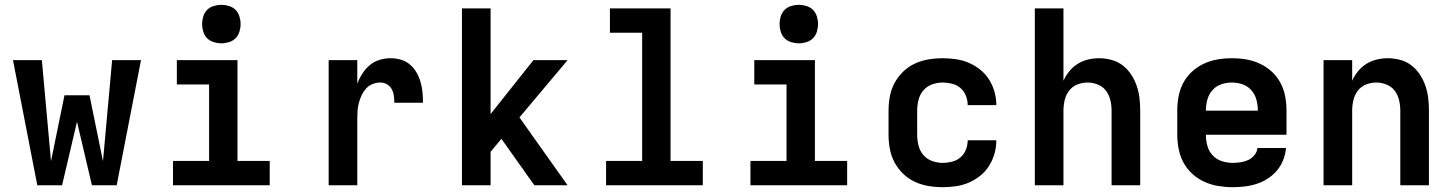

<svg xmlns="http://www.w3.org/2000/svg" viewBox="-20 -770 6040 798"><path d="M135 0 34 -520H154L192 -100L248 -374H352L408 -100L446 -520H566L465 0H362L300 -264L238 0Z M699 0V-101H849V-419H715V-520H967V-101H1101V0ZM900 -590Q884 -590 868 -595Q852 -600 841 -611Q830 -622 825 -638Q820 -654 820 -670Q820 -686 825 -702Q830 -718 841 -729Q852 -740 868 -745Q884 -750 900 -750Q916 -750 932 -745Q948 -740 959 -729Q970 -718 975 -702Q980 -686 980 -670Q980 -654 975 -638Q970 -622 959 -611Q948 -600 932 -595Q916 -590 900 -590Z M1346 0V-520H1465V-422Q1473 -444 1486 -464Q1499 -484 1516.5 -499Q1534 -514 1557 -521Q1580 -528 1603 -528Q1625 -528 1646 -522Q1667 -516 1683.5 -502Q1700 -488 1711 -469Q1722 -450 1728 -429Q1734 -408 1736 -386.5Q1738 -365 1738 -343H1619Q1619 -358 1617 -372.5Q1615 -387 1608 -399.5Q1601 -412 1588.5 -419.5Q1576 -427 1561 -427Q1544 -427 1528 -420.5Q1512 -414 1501 -401.5Q1490 -389 1483 -374Q1476 -359 1471.5 -342.5Q1467 -326 1466 -309Q1465 -292 1465 -276V0Z M1900 0V-735H2019V-296L2197 -520H2339L2139 -282L2339 0H2201L2142 -83L2064 -193L2019 -139V0Z M2499 0V-101H2649V-634H2515V-735H2767V-101H2901V0Z M3099 0V-101H3249V-419H3115V-520H3367V-101H3501V0ZM3300 -590Q3284 -590 3268 -595Q3252 -600 3241 -611Q3230 -622 3225 -638Q3220 -654 3220 -670Q3220 -686 3225 -702Q3230 -718 3241 -729Q3252 -740 3268 -745Q3284 -750 3300 -750Q3316 -750 3332 -745Q3348 -740 3359 -729Q3370 -718 3375 -702Q3380 -686 3380 -670Q3380 -654 3375 -638Q3370 -622 3359 -611Q3348 -600 3332 -595Q3316 -590 3300 -590Z M3898 8Q3868 8 3838.5 3Q3809 -2 3782 -14.5Q3755 -27 3733.5 -48Q3712 -69 3698 -95Q3684 -121 3678.5 -150.5Q3673 -180 3673 -210V-310Q3673 -340 3678.5 -369.5Q3684 -399 3698 -425Q3712 -451 3733.5 -472Q3755 -493 3782 -505.5Q3809 -518 3838.5 -523Q3868 -528 3898 -528Q3925 -528 3953 -524Q3981 -520 4006.5 -509Q4032 -498 4054 -480.5Q4076 -463 4091 -439Q4106 -415 4113.5 -388Q4121 -361 4121 -333Q4121 -333 4121 -333Q4121 -333 4121 -333H4002Q4002 -333 4002 -333Q4002 -333 4002 -333Q4002 -353 3994.5 -372Q3987 -391 3972 -404Q3957 -417 3937 -422Q3917 -427 3898 -427Q3875 -427 3853.5 -419Q3832 -411 3817.5 -394Q3803 -377 3797.5 -354.5Q3792 -332 3792 -310V-210Q3792 -188 3797.5 -165.5Q3803 -143 3817.5 -126Q3832 -109 3853.5 -101Q3875 -93 3898 -93Q3917 -93 3937 -98Q3957 -103 3972 -116Q3987 -129 3994.5 -148Q4002 -167 4002 -187Q4002 -187 4002 -187Q4002 -187 4002 -187H4121Q4121 -187 4121 -187Q4121 -187 4121 -187Q4121 -159 4113.5 -132Q4106 -105 4091 -81Q4076 -57 4054 -39.5Q4032 -22 4006.5 -11Q3981 0 3953 4Q3925 8 3898 8Z M4281 0V-735H4400V-434Q4409 -455 4424 -473.5Q4439 -492 4459 -504.5Q4479 -517 4502 -522.5Q4525 -528 4548 -528Q4574 -528 4600 -521Q4626 -514 4646.5 -498Q4667 -482 4681.5 -460Q4696 -438 4704.5 -413Q4713 -388 4716 -362Q4719 -336 4719 -310V0H4600V-310Q4600 -332 4595 -353.5Q4590 -375 4577 -392.5Q4564 -410 4543 -418.5Q4522 -427 4500 -427Q4478 -427 4457 -418.5Q4436 -410 4423 -392.5Q4410 -375 4405 -353.5Q4400 -332 4400 -310V0Z M5103 8Q5073 8 5043 3Q5013 -2 4985.5 -14.5Q4958 -27 4935.5 -47.5Q4913 -68 4899 -94Q4885 -120 4879 -150Q4873 -180 4873 -210V-310Q4873 -340 4878.5 -369.5Q4884 -399 4898 -425.5Q4912 -452 4934.5 -472.5Q4957 -493 4984 -505.5Q5011 -518 5040.5 -523Q5070 -528 5100 -528Q5130 -528 5159.5 -523Q5189 -518 5216 -505.5Q5243 -493 5265.5 -472.5Q5288 -452 5302 -425.5Q5316 -399 5321.5 -369.5Q5327 -340 5327 -310V-210H4992Q4992 -187 4998 -164.5Q5004 -142 5019.5 -125Q5035 -108 5057.5 -100.5Q5080 -93 5103 -93Q5119 -93 5136 -95.5Q5153 -98 5168 -105Q5183 -112 5194 -125.5Q5205 -139 5206 -155H5325Q5323 -130 5313.5 -105.5Q5304 -81 5287.5 -61.5Q5271 -42 5249.5 -28Q5228 -14 5203.5 -6Q5179 2 5153.5 5Q5128 8 5103 8ZM4992 -310H5208Q5208 -333 5202 -355.5Q5196 -378 5181 -395Q5166 -412 5144.5 -419.5Q5123 -427 5100 -427Q5077 -427 5055.5 -419.5Q5034 -412 5019 -395Q5004 -378 4998 -355.5Q4992 -333 4992 -310Z M5481 0V-520H5600V-434Q5609 -455 5624 -473.5Q5639 -492 5659 -504.5Q5679 -517 5702 -522.5Q5725 -528 5748 -528Q5774 -528 5800 -521Q5826 -514 5846.5 -498Q5867 -482 5881.5 -460Q5896 -438 5904.5 -413Q5913 -388 5916 -362Q5919 -336 5919 -310V0H5800V-310Q5800 -332 5795 -353.5Q5790 -375 5777 -392.5Q5764 -410 5743 -418.5Q5722 -427 5700 -427Q5678 -427 5657 -418.5Q5636 -410 5623 -392.5Q5610 -375 5605 -353.5Q5600 -332 5600 -310V0Z"/></svg>

Font: Iosevka Custom Extended
Style: Bold
Weight: 700
Width: 7
Monospace: yes
Designer: Belleve Invis
Foundry: Belleve Invis
Version: Version 11.2.4; ttfautohint (v1.8.4)